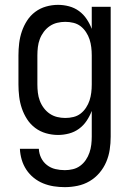

<svg xmlns="http://www.w3.org/2000/svg" viewBox="-20 -548 540 791"><path d="M247 223Q224 223 201.5 219.5Q179 216 158 207.5Q137 199 119 184.5Q101 170 88.5 151Q76 132 69.5 110Q63 88 62 65H140Q141 85 149.5 102.5Q158 120 173.5 132Q189 144 208 148.5Q227 153 247 153Q264 153 280.5 149Q297 145 310.5 135Q324 125 333.5 111Q343 97 348.5 81Q354 65 356 48.5Q358 32 358 15V-91Q350 -70 337 -50.5Q324 -31 305.5 -17.5Q287 -4 264.5 2Q242 8 219 8Q194 8 169.5 1Q145 -6 125 -21Q105 -36 91.5 -57Q78 -78 70 -101.5Q62 -125 59 -150Q56 -175 56 -200V-320Q56 -345 59 -370Q62 -395 70 -418.5Q78 -442 91.5 -463Q105 -484 125 -499Q145 -514 169.5 -521Q194 -528 219 -528Q242 -528 264.5 -522Q287 -516 305.5 -502.5Q324 -489 337 -469.5Q350 -450 358 -429V-520H436V15Q436 42 432 68.5Q428 95 417.5 119.5Q407 144 389.5 164.5Q372 185 349 198.5Q326 212 299.5 217.5Q273 223 247 223ZM249 -62Q266 -62 282.5 -66Q299 -70 312 -80Q325 -90 334.5 -104.5Q344 -119 349 -134.5Q354 -150 356 -166.5Q358 -183 358 -200V-320Q358 -337 356 -353.5Q354 -370 349 -385.5Q344 -401 334.5 -415.5Q325 -430 312 -440Q299 -450 282.5 -454Q266 -458 249 -458Q232 -458 215.5 -454Q199 -450 185 -440.5Q171 -431 160.5 -417Q150 -403 144 -387Q138 -371 136 -354Q134 -337 134 -320V-200Q134 -183 136 -166Q138 -149 144 -133Q150 -117 160.5 -103Q171 -89 185 -79.5Q199 -70 215.5 -66Q232 -62 249 -62Z"/></svg>

Font: Iosevka Curly
Style: Regular
Weight: 400
Monospace: yes
Designer: Belleve Invis
Foundry: Belleve Invis
Version: Version 22.1.2; ttfautohint (v1.8.4)